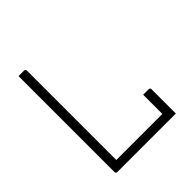

<svg xmlns="http://www.w3.org/2000/svg" viewBox="-188 -838 976 976"><g transform="rotate(-45 300.0 -350.0)"><path d="M104 0Q93 0 93 -11V-700H132Q143 -700 143 -689V-47H474V-185H513Q524 -185 524 -174V0Z"/></g></svg>

Font: Recursive Mn Lnr St Lt
Style: Regular
Weight: 300
Monospace: yes
Version: Version 1.079;hotconv 1.0.112;makeotfexe 2.5.65598; ttfautoh